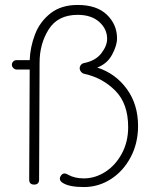

<svg xmlns="http://www.w3.org/2000/svg" viewBox="-20 -746 626 776"><path d="M538 -237Q538 -167 508 -110.5Q478 -54 428 -22Q378 10 319 10Q261 10 235 -6Q222 -13 222 -24Q222 -30 225 -34Q231 -45 241 -45Q247 -45 255 -40Q281 -25 319 -25Q364 -25 405 -51Q446 -77 472 -124.5Q498 -172 498 -232Q498 -327 446.5 -379Q395 -431 323 -447Q313 -449 307.5 -456Q302 -463 302 -471Q302 -477 306.5 -483Q311 -489 319 -491Q366 -500 389.5 -530.5Q413 -561 413 -589Q413 -629 381 -657.5Q349 -686 294 -686Q214 -686 177 -627.5Q140 -569 140 -493L138 -20Q138 0 118 0Q98 0 98 -20L100 -465H47Q40 -465 34 -471Q28 -477 28 -484Q28 -492 33.5 -497.5Q39 -503 47 -503H100Q102 -556 121.5 -607Q141 -658 184 -692Q227 -726 294 -726Q371 -726 412 -686.5Q453 -647 453 -591Q453 -562 433 -525Q413 -488 373 -473Q447 -449 492.5 -386.5Q538 -324 538 -237Z"/></svg>

Font: Quicksand Light
Style: Regular
Weight: 300
Designer: Andrew Paglinawan
Foundry: Andrew Paglinawan
Version: Version 3.000